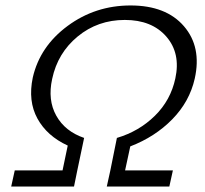

<svg xmlns="http://www.w3.org/2000/svg" viewBox="-20 -683 752 703"><path d="M693 -395Q674 -311 611 -246.5Q548 -182 457 -147L438 -59H613L600 0H371L384 -59L408 -178Q489 -202 547 -259Q605 -316 622 -396Q642 -488 589 -549Q536 -610 437 -610Q338 -610 264.5 -549.5Q191 -489 171 -394Q154 -317 186 -259.5Q218 -202 288 -178L263 -59L251 0H21L34 -59H209L228 -150Q152 -185 117 -249Q82 -313 100 -399Q126 -513 227.5 -588Q329 -663 458 -663Q588 -663 653.5 -587Q719 -511 693 -395Z"/></svg>

Font: EauTest
Style: Italic
Weight: 400
Italic angle: -12°
Designer: Christian Thalmann (Catharsis Fonts)
Version: Version 0.001;PS 000.001;hotconv 1.0.88;makeotf.lib2.5.64775